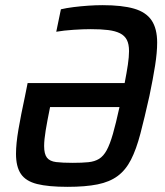

<svg xmlns="http://www.w3.org/2000/svg" viewBox="-20 -716 639 744"><path d="M242 8Q167 8 123.5 -3Q80 -14 61 -42Q42 -70 42 -120Q42 -159 51.5 -214.5Q61 -270 77 -344L87 -394H463Q471 -435 475.5 -465.5Q480 -496 480 -518Q480 -545 471.5 -561.5Q463 -578 445 -587Q427 -596 399.5 -599.5Q372 -603 332 -603Q302 -603 264.5 -600.5Q227 -598 198 -593L216 -680Q237 -685 265 -688.5Q293 -692 322 -694Q351 -696 377 -696Q453 -696 499.5 -682.5Q546 -669 567.5 -637Q589 -605 589 -551Q589 -513 581 -462Q573 -411 559 -344Q540 -259 524 -198Q508 -137 487.5 -97Q467 -57 436 -34Q405 -11 358 -1.5Q311 8 242 8ZM262 -85Q298 -85 322.5 -87.5Q347 -90 364 -100.5Q381 -111 393.5 -134Q406 -157 417.5 -197Q429 -237 443 -301H174Q163 -247 157 -210.5Q151 -174 151 -150Q151 -119 162 -105Q173 -91 197.5 -88Q222 -85 262 -85Z"/></svg>

Font: Saira SemiCondensed Medium
Style: Italic
Weight: 500
Width: 4
Italic angle: -12°
Designer: Hector Gatti with collaboration of the Omnibus-Type team
Foundry: Omnibus-Type
Version: Version 1.101